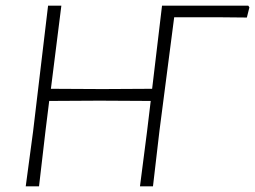

<svg xmlns="http://www.w3.org/2000/svg" viewBox="-20 -659 902 679"><path d="M71 0 97 -194 150 -639H197L160 -345L342 -344L518 -345L553 -639H858L862 -633L853 -597L750 -598H596L544 -197L521 0H475L500 -194L513 -302L332 -303L154 -302L141 -197L118 0Z"/></svg>

Font: Alegreya Sans Light
Style: Italic
Weight: 300
Italic angle: -7°
Designer: Juan Pablo del Peral
Foundry: Huerta Tipografica
Version: Version 2.007